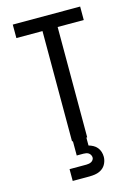

<svg xmlns="http://www.w3.org/2000/svg" viewBox="-140 -808 779 1101"><g transform="rotate(-15 250.0 -257.5)"><path d="M205 0V-655H50V-735H450V-655H295V0ZM150 220V150H250Q258 150 265.5 148.5Q273 147 279.5 143.5Q286 140 290.5 133.5Q295 127 295 120Q295 112 291 104.5Q287 97 280.5 92.5Q274 88 266 86.5Q258 85 250 85H210V0H290V47Q304 51 317 58Q330 65 339.5 76.5Q349 88 353.5 102.5Q358 117 358 132Q358 151 349.5 170Q341 189 325 200.5Q309 212 289.5 216Q270 220 250 220Z"/></g></svg>

Font: Iosevka SS04 Medium
Style: Regular
Weight: 500
Monospace: yes
Designer: Belleve Invis
Foundry: Belleve Invis
Version: Version 19.0.0; ttfautohint (v1.8.4)